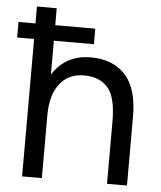

<svg xmlns="http://www.w3.org/2000/svg" viewBox="-52 -767 680 813"><g transform="rotate(5 288.0 -361.0)"><path d="M0 -650H326.4V-584H0ZM72.2 -722H156.2V0H72.2ZM433.2 -264.2H518V0H433.2ZM298 -448.8Q230.8 -449 193.5 -401.1Q156.2 -353.2 156.2 -266.8H116Q116 -348.8 139.9 -407.1Q163.8 -465.4 209.4 -496.4Q255 -527.4 318.4 -527.4Q412.8 -527.4 465.8 -469.5Q518.8 -411.6 518 -289.2V-264.2H433.2Q433.2 -368.8 397.9 -408.6Q362.6 -448.4 298 -448.8Z"/></g></svg>

Font: 寒蝉端黑体 Light
Style: Regular
Weight: 300
Designer: ChillDuanSans {Warren2060}; 
Source Han Sans {Ryoko NISHIZUKA 西塚涼子 (kana, bopomofo & ideographs); Paul D. Hunt (Latin, G
Foundry: ChillType&Adobe
Version: Version 1.300;Glyphs 3.3 (3306)